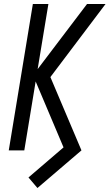

<svg xmlns="http://www.w3.org/2000/svg" viewBox="-20 -755 550 964"><path d="M168 189 123 136 299 -15 159 -346 102 0H24L145 -735H223L169 -408L417 -735H510L233 -368L389 0Z"/></svg>

Font: Iosevka Custom
Style: Italic
Weight: 400
Italic angle: -9°
Monospace: yes
Designer: Belleve Invis
Foundry: Belleve Invis
Version: Version 30.3.3; ttfautohint (v1.8.3)